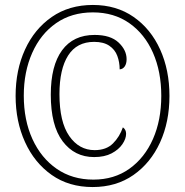

<svg xmlns="http://www.w3.org/2000/svg" viewBox="-20 -745 747 775"><path d="M354 10Q258 10 188.5 -39Q119 -88 81 -171.5Q43 -255 43 -358Q43 -462 81 -545Q119 -628 189 -676.5Q259 -725 355 -725Q450 -725 519.5 -676.5Q589 -628 626.5 -545Q664 -462 664 -358Q664 -253 626 -170Q588 -87 518.5 -38.5Q449 10 354 10ZM357 -20Q441 -20 502.5 -64Q564 -108 597.5 -184Q631 -260 631 -358Q631 -456 597.5 -532Q564 -608 502 -651.5Q440 -695 355 -695Q269 -695 206.5 -651.5Q144 -608 110 -531.5Q76 -455 76 -359Q76 -260 111 -183.5Q146 -107 209 -63.5Q272 -20 357 -20ZM360 -111Q281 -111 233 -174.5Q185 -238 185 -363Q185 -480 230.5 -542Q276 -604 362 -604Q426 -604 458.5 -573.5Q491 -543 491 -506Q491 -488 483.5 -477Q476 -466 463 -465Q463 -494 453.5 -519.5Q444 -545 421 -560.5Q398 -576 360 -576Q290 -576 255 -521Q220 -466 220 -365Q220 -253 259.5 -196Q299 -139 362 -139Q409 -139 436 -166Q463 -193 476 -231Q489 -222 489 -205Q489 -185 474 -163Q459 -141 430.5 -126Q402 -111 360 -111Z"/></svg>

Font: Noto Serif Tamil Condensed ExtraLight
Style: Regular
Weight: 200
Width: 3
Designer: Indian Type Foundry, Tom Grace, and the Monotype Design Team
Foundry: Monotype Imaging Inc.
Version: Version 2.004; ttfautohint (v1.8.4.7-5d5b)